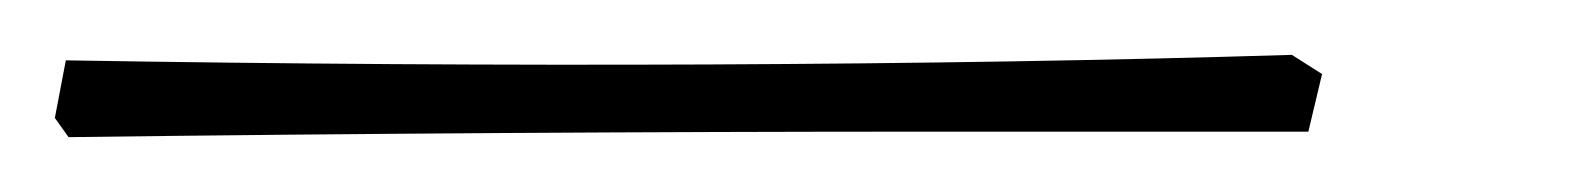

<svg xmlns="http://www.w3.org/2000/svg" viewBox="-22 47 575 70"><path d="M3 97 -2 90 2 69Q122 71 236.5 70.5Q351 70 449 67L460 74L455 95Q392 95 316.5 95Q241 95 161 95.5Q81 96 3 97Z"/></svg>

Font: Labrada ExtraLight
Style: Italic
Weight: 200
Italic angle: -7°
Designer: Mercedes Jáuregui
Foundry: Omnibus-Type Team
Version: Version 1.000; ttfautohint (v1.8.4.7-5d5b)